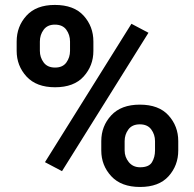

<svg xmlns="http://www.w3.org/2000/svg" viewBox="-20 -741 779 771"><path d="M46.9 -536.6V-574.2Q46.9 -634.8 86.2 -678Q125.5 -721.2 200.2 -721.2Q276.9 -721.2 315.9 -678Q355 -634.8 355 -574.2V-536.6Q355 -477.1 315.9 -433.8Q276.9 -390.6 201.2 -390.6Q126 -390.6 86.4 -433.8Q46.9 -477.1 46.9 -536.6ZM576.2 -609.4 229 -53.7 160.6 -89.8 507.8 -645.5ZM140.1 -574.2V-536.6Q140.1 -510.7 155.3 -490.2Q170.4 -469.7 201.2 -469.7Q231.9 -469.7 246.6 -490.2Q261.2 -510.7 261.2 -536.6V-574.2Q261.2 -601.1 246.3 -621.6Q231.4 -642.1 200.2 -642.1Q170.4 -642.1 155.3 -621.6Q140.1 -601.1 140.1 -574.2ZM386.7 -136.7V-174.3Q386.7 -234.4 426.5 -277.6Q466.3 -320.8 541.5 -320.8Q617.7 -320.8 656.7 -277.6Q695.8 -234.4 695.8 -174.3V-136.7Q695.8 -76.7 657 -33.4Q618.2 9.8 542.5 9.8Q466.8 9.8 426.8 -33.4Q386.7 -76.7 386.7 -136.7ZM480.5 -174.3V-136.7Q480.5 -110.4 497.3 -89.8Q514.2 -69.3 542.5 -69.3Q578.1 -69.3 590.3 -89.6Q602.5 -109.9 602.5 -136.7V-174.3Q602.5 -200.7 587.4 -221.2Q572.3 -241.7 541.5 -241.7Q510.7 -241.7 495.6 -221.2Q480.5 -200.7 480.5 -174.3Z"/></svg>

Font: Vazirmatn RD
Style: Bold
Weight: 700
Designer: Saber Rastikerdar
Foundry: Saber Rastikerdar
Version: Version 32.102